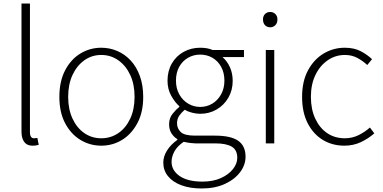

<svg xmlns="http://www.w3.org/2000/svg" viewBox="-20 -814 2174 1090"><path d="M165 13Q144 13 130.5 4Q117 -5 109.5 -23Q102 -41 102 -69V-794H150V-63Q150 -46 156 -37.5Q162 -29 172 -29Q176 -29 180 -29.5Q184 -30 192 -31L200 8Q192 10 185 11.5Q178 13 165 13Z M555 13Q491 13 437 -19.5Q383 -52 350 -114Q317 -176 317 -264Q317 -353 350 -415.5Q383 -478 437 -510.5Q491 -543 555 -543Q603 -543 646 -524.5Q689 -506 722 -470.5Q755 -435 774 -382.5Q793 -330 793 -264Q793 -176 759.5 -114Q726 -52 672.5 -19.5Q619 13 555 13ZM555 -29Q609 -29 652 -58.5Q695 -88 719.5 -141Q744 -194 744 -264Q744 -335 719.5 -388Q695 -441 652 -471.5Q609 -502 555 -502Q501 -502 458.5 -471.5Q416 -441 391.5 -388Q367 -335 367 -264Q367 -194 391.5 -141Q416 -88 458.5 -58.5Q501 -29 555 -29Z M1125 256Q1058 256 1009 237.5Q960 219 933.5 186Q907 153 907 109Q907 74 928.5 40Q950 6 987 -20V-24Q967 -36 953.5 -57Q940 -78 940 -109Q940 -144 960.5 -169Q981 -194 998 -207V-211Q973 -233 952 -270.5Q931 -308 931 -356Q931 -411 955.5 -453.5Q980 -496 1022.5 -519.5Q1065 -543 1116 -543Q1139 -543 1157 -539.5Q1175 -536 1187 -530H1365V-490H1243Q1269 -468 1285 -433Q1301 -398 1301 -355Q1301 -302 1276.5 -259.5Q1252 -217 1210 -192.5Q1168 -168 1116 -168Q1095 -168 1071 -174Q1047 -180 1029 -191Q1012 -177 998.5 -158.5Q985 -140 985 -114Q985 -85 1006 -64.5Q1027 -44 1087 -44H1201Q1290 -44 1332 -15Q1374 14 1374 76Q1374 122 1343.5 163Q1313 204 1257 230Q1201 256 1125 256ZM1116 -207Q1154 -207 1185 -225.5Q1216 -244 1235 -278Q1254 -312 1254 -356Q1254 -401 1235.5 -434.5Q1217 -468 1186 -486Q1155 -504 1116 -504Q1079 -504 1047.5 -486Q1016 -468 997.5 -435Q979 -402 979 -356Q979 -312 998 -278Q1017 -244 1048.5 -225.5Q1080 -207 1116 -207ZM1129 217Q1190 217 1234 197Q1278 177 1302.5 146Q1327 115 1327 82Q1327 37 1295.5 18.5Q1264 0 1203 0H1089Q1081 0 1063 -2Q1045 -4 1023 -9Q986 16 970 46Q954 76 954 104Q954 154 1000 185.5Q1046 217 1129 217Z M1489 0V-530H1537V0ZM1514 -659Q1496 -659 1484.5 -671Q1473 -683 1473 -704Q1473 -723 1484.5 -734.5Q1496 -746 1514 -746Q1531 -746 1543 -734.5Q1555 -723 1555 -704Q1555 -683 1543 -671Q1531 -659 1514 -659Z M1935 13Q1867 13 1813 -19.5Q1759 -52 1727 -114Q1695 -176 1695 -264Q1695 -353 1729 -415.5Q1763 -478 1818 -510.5Q1873 -543 1937 -543Q1991 -543 2028.5 -523Q2066 -503 2092 -478L2065 -445Q2039 -469 2008 -485.5Q1977 -502 1938 -502Q1884 -502 1840 -471.5Q1796 -441 1770.5 -388Q1745 -335 1745 -264Q1745 -194 1769.5 -141Q1794 -88 1837 -58.5Q1880 -29 1938 -29Q1980 -29 2016 -47Q2052 -65 2080 -90L2105 -57Q2071 -27 2028.5 -7Q1986 13 1935 13Z"/></svg>

Font: Noto Sans KR ExtraLight
Style: Regular
Weight: 250
Designer: Ryoko NISHIZUKA  (kana, bopomofo & ideographs); Paul D. Hunt (Latin, Greek & Cyrillic); Sandoll Communications , Soo-you
Foundry: Adobe
Version: Version 2.004-H2;hotconv 1.0.118;makeotfexe 2.5.65603